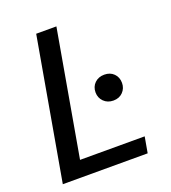

<svg xmlns="http://www.w3.org/2000/svg" viewBox="-129 -796 795 893"><g transform="rotate(-20 268.5 -350.0)"><path d="M29 0 152 -700H252L143 -79H463L449 0ZM384 -285Q355 -285 336.5 -303.5Q318 -322 318 -349Q318 -377 336.5 -395Q355 -413 384 -413Q413 -413 431 -395Q449 -377 449 -349Q449 -322 431 -303.5Q413 -285 384 -285Z"/></g></svg>

Font: DM Sans 18pt Medium
Style: Italic
Weight: 500
Italic angle: -10°
Designer: Colophon Foundry, Jonny Pinhorn
Foundry: Colophon Foundry
Version: Version 4.004;gftools[0.9.30]